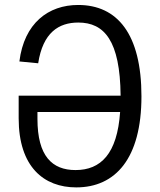

<svg xmlns="http://www.w3.org/2000/svg" viewBox="-20 -762 660 792"><path d="M57 -274C57 -73.5 161 11 294.5 11C456 11 563.5 -108 563.5 -364.5C563.5 -622.5 463.5 -741.5 302.5 -741.5C179.5 -741.5 79.5 -666.5 60 -508.5L137.5 -501C157 -627.5 222 -669 303 -669C410 -669 475.5 -594.5 477.5 -367.5H57ZM134.5 -271.5V-300H475.5C463.5 -127 395.5 -60.5 291.5 -60.5C195 -60.5 134.5 -118 134.5 -271.5Z"/></svg>

Font: Monaspace Neon Light
Style: Regular
Weight: 300
Designer: Riley Cran & the Lettermatic Team
Foundry: Lettermatic
Version: Version 1.200 (Monaspace Neon)